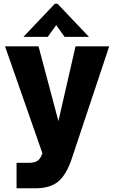

<svg xmlns="http://www.w3.org/2000/svg" viewBox="-20 -816 616 1032"><path d="M69 196V59H137Q161 59 177 51Q193 43 203 20L208 8L7 -567H187L294 -165L386 -567H567L366 36Q337 123 293.5 159.5Q250 196 170 196ZM237 -618H106L275 -796H289L458 -618H327L282 -681Z"/></svg>

Font: Open Sauce One Black
Style: Regular
Weight: 900
Designer: Alfredo Marco Pradil
Foundry: Creative Sauce Fz LLC
Version: Version 1.477